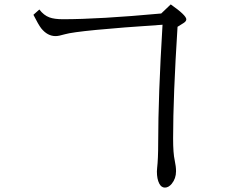

<svg xmlns="http://www.w3.org/2000/svg" viewBox="-20 -788 1040 867"><path d="M157.7 -745.1Q177.7 -718.8 203.1 -709.5Q225.1 -701.2 264.2 -701.2Q427.2 -701.2 708 -727.1L751 -768.1Q821.3 -718.8 821.3 -700.7Q821.3 -691.9 809.1 -684.1L781.7 -667Q761.7 -354 761.7 -162.6Q761.7 -95.7 769 -63.5Q774.9 -36.1 774.9 -14.6Q774.9 18.1 755.4 42Q741.2 59.1 724.6 59.1Q708.5 59.1 699.2 41Q688.5 20.5 688.5 -13.7Q688.5 -20 689.5 -28.8Q694.3 -70.8 694.3 -142.6Q694.3 -354.5 713.9 -676.3Q333 -650.9 272.9 -633.3Q245.1 -625 231 -625Q194.3 -625 166 -660.2Q153.3 -676.8 130.9 -721.2Z"/></svg>

Font: BIZ UDPMincho
Style: Regular
Weight: 400
Designer: TypeBank Co., Ltd.
Foundry: Morisawa Inc.
Version: Version 1.06